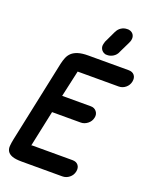

<svg xmlns="http://www.w3.org/2000/svg" viewBox="-175 -1062 931 1168"><g transform="rotate(20 290.5 -477.5)"><path d="M535 -734Q560 -734 572.5 -718Q585 -702 580 -677Q575 -652 555.5 -636Q536 -620 511 -620H246Q236 -575 227 -534.5Q218 -494 208 -449H394Q417 -449 430.5 -432Q444 -415 439 -392Q434 -367 413.5 -351Q393 -335 370 -335H184L134 -99Q134 -103 139 -103H401Q426 -103 438.5 -87Q451 -71 446 -46Q441 -21 421 -5Q401 11 376 11H114Q73 11 51.5 3Q30 -5 21 -19.5Q12 -34 13.5 -54Q15 -74 20 -98L132 -628Q137 -651 145 -670.5Q153 -690 168 -704Q183 -718 208.5 -726Q234 -734 273 -734ZM377 -925V-924Q386 -944 403.5 -955Q421 -966 441 -966H447Q449 -966 450.5 -966Q452 -966 457 -964L456 -965Q475 -960 483.5 -945Q492 -930 487 -909Q486 -906 485 -902.5Q484 -899 481 -894L482 -895L444 -817L445 -818Q436 -798 418 -787Q400 -776 382 -776H375Q373 -776 371 -776Q369 -776 367 -777Q349 -782 340 -797.5Q331 -813 336 -832Q336 -834 337 -835.5Q338 -837 338 -839L340 -847Z"/></g></svg>

Font: VDS
Style: Bold Italic
Weight: 700
Designer: artmaker
Foundry: artmaker
Version: Version 1.000 2009 initial release